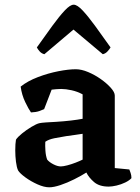

<svg xmlns="http://www.w3.org/2000/svg" viewBox="-20 -795 597 818"><path d="M190 3Q168 3 140 -9.5Q112 -22 88.5 -39Q65 -56 57 -69Q51 -82 48 -106Q45 -130 45 -154Q45 -183 48 -200Q55 -211 74 -226.5Q93 -242 114 -254.5Q135 -267 147 -270Q155 -272 176.5 -273.5Q198 -275 220 -276Q252 -278 282 -281.5Q312 -285 332 -289V-393Q310 -405 285 -410.5Q260 -416 241 -416Q232 -416 219.5 -415Q207 -414 200 -413L168 -330Q162 -327 148 -322Q134 -317 112 -316Q102 -330 87.5 -360Q73 -390 68 -426Q98 -450 141.5 -466.5Q185 -483 228.5 -491.5Q272 -500 303 -500Q327 -500 355.5 -488Q384 -476 409.5 -458Q435 -440 452 -421Q469 -402 469 -388V-79L531 -73Q533 -68 536.5 -58Q540 -48 540 -36Q531 -26 513.5 -17.5Q496 -9 476.5 -4.5Q457 0 443 0Q403 0 380.5 -19.5Q358 -39 348 -60Q326 -46 296 -31Q266 -16 237.5 -6.5Q209 3 190 3ZM239 -86Q249 -86 266.5 -90.5Q284 -95 302 -102Q320 -109 332 -115V-225Q316 -223 298 -220Q280 -217 262 -215Q236 -211 211.5 -206Q187 -201 173 -191Q172 -175 173.5 -153Q175 -131 181 -115Q190 -104 207.5 -95Q225 -86 239 -86ZM169 -564Q157 -567 149 -576Q141 -585 137 -593Q173 -644 203 -685Q233 -726 256 -750.5Q279 -775 294 -775Q309 -775 332 -750.5Q355 -726 385 -685Q415 -644 451 -593Q447 -586 438.5 -576.5Q430 -567 418 -564L293 -669Z"/></svg>

Font: Texturina
Style: Bold
Weight: 700
Designer: Guillermo Torres Carreño
Foundry: Omnibus-Type
Version: Version 1.002; ttfautohint (v1.8.3)